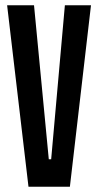

<svg xmlns="http://www.w3.org/2000/svg" viewBox="-20 -708 371 728"><path d="M88 0 7 -688H109L165 -104H174L226 -688H325L245 0Z"/></svg>

Font: Saira UltraCondensed
Style: Bold
Weight: 700
Width: 1
Designer: Hector Gatti with collaboration of the Omnibus-Type team
Foundry: Omnibus-Type
Version: Version 1.101